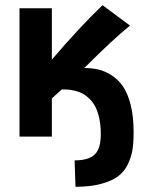

<svg xmlns="http://www.w3.org/2000/svg" viewBox="-20 -530 558 745"><path d="M219.7 -183.1 181.2 -147.9V0H55.7V-498H181.2V-298.8Q293.5 -429.7 377.9 -509.8L484.4 -430.7Q421.9 -380.9 307.1 -266.1Q336.4 -266.1 361.8 -260.3Q387.2 -254.4 413.1 -237.8Q439 -221.2 457.3 -194.6Q475.6 -168 487.1 -122.6Q498.5 -77.1 498.5 -17.6Q498.5 22 494.1 50.5Q489.7 79.1 475.8 107.9Q461.9 136.7 437.5 154.5Q413.1 172.4 371.8 183.6Q330.6 194.8 272.9 194.8L269.5 92.3Q323.7 92.3 347.4 69.6Q371.1 46.9 371.1 -9.8Q371.1 -43.9 365 -71.3Q358.9 -98.6 349.6 -116.5Q340.3 -134.3 326.4 -147.5Q312.5 -160.6 299.8 -167.2Q287.1 -173.8 270.8 -177.7Q254.4 -181.6 243.7 -182.4Q232.9 -183.1 219.7 -183.1Z"/></svg>

Font: Fantasque Sans Mono
Style: Bold
Weight: 700
Monospace: yes
Designer: Jany Belluz
Version: Version 1.8.0 ; ttfautohint (v1.8.2)